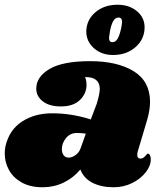

<svg xmlns="http://www.w3.org/2000/svg" viewBox="-23 -787 697 810"><path d="M610 -357Q610 -324 598 -282L557 -144Q556 -140 556 -134Q556 -118 569 -118Q581 -118 589.5 -128.5Q598 -139 601 -139Q606 -139 609.5 -132Q613 -125 613 -116Q614 -89 592.5 -61Q571 -33 535 -15Q499 3 456 3Q404 3 367 -16Q330 -35 316 -72Q286 -36 245 -16.5Q204 3 157 3Q104 3 68 -17.5Q32 -38 14.5 -70.5Q-3 -103 -3 -139Q-3 -155 0 -170Q16 -239 69.5 -274Q123 -309 197 -309Q280 -309 360 -283L385 -349Q398 -391 398 -414Q397 -438 382 -450Q367 -462 336 -462Q342 -446 342 -429Q342 -392 314 -365Q286 -338 234 -338Q185 -338 157.5 -359.5Q130 -381 130 -413Q130 -463 186 -496Q242 -529 357 -529Q472 -529 541 -486.5Q610 -444 610 -357ZM238 -158Q238 -142 245.5 -132Q253 -122 267 -122Q280 -122 295.5 -132.5Q311 -143 318 -164L339 -223Q322 -226 301 -226Q273 -226 255.5 -204.5Q238 -183 238 -158ZM341 -652Q341 -702 378.5 -734.5Q416 -767 473 -767Q522 -767 554.5 -740Q587 -713 587 -672Q587 -622 549 -588.5Q511 -555 454 -555Q406 -555 374 -583Q342 -611 341 -652ZM488 -667Q492 -689 492 -694Q492 -713 477 -713Q464 -713 455.5 -699.5Q447 -686 441 -656Q437 -632 437 -628Q437 -609 451 -609Q464 -609 472.5 -622.5Q481 -636 488 -667Z"/></svg>

Font: Shrikhand
Style: Regular
Weight: 400
Italic angle: -14°
Version: Version 1.000;PS 1.000;hotconv 1.0.88;makeotf.lib2.5.647800